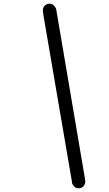

<svg xmlns="http://www.w3.org/2000/svg" viewBox="-20 -770 590 1040"><path d="M211.9 -712.9Q211.9 -730 222.9 -740Q233.9 -750 248 -750Q263.2 -750 272.7 -739.5Q282.2 -729 284.2 -720.9Q286.1 -712.9 286.1 -710L439 190.9Q441.9 211.9 441.9 212.9Q441.9 229 431.4 239.5Q420.9 250 406 250Q391.1 250 381.6 240Q372.1 230 370.1 220.2L369.1 210.9L214.8 -689.9Q211.9 -710.9 211.9 -712.9Z"/></svg>

Font: CMU Sans Serif
Style: BoldOblique
Weight: 700
Italic angle: -12°
Version: Version 0.7.0